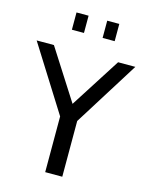

<svg xmlns="http://www.w3.org/2000/svg" viewBox="-135 -992 837 1075"><g transform="rotate(15 283.0 -454.5)"><path d="M569 -700 333 -323V0H234V-323L-3 -700H97L283 -409L469 -700ZM420 -809H350V-909H420ZM242 -809H172V-909H242Z"/></g></svg>

Font: Cabin
Style: Regular
Weight: 400
Designer: Pablo Impallari
Foundry: Pablo Impallari
Version: Version 1.007